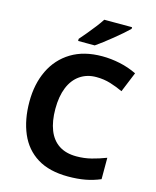

<svg xmlns="http://www.w3.org/2000/svg" viewBox="-136 -1025 913 1127"><g transform="rotate(15 321.0 -462.0)"><path d="M398 -597Q341 -597 299 -568Q257 -539 235 -485Q213 -431 213 -355Q213 -280 234 -226.5Q255 -173 297.5 -145Q340 -117 404 -117Q451 -117 494.5 -128Q538 -139 582 -156V-26Q537 -7 490.5 1.5Q444 10 387 10Q273 10 199.5 -35.5Q126 -81 90.5 -164Q55 -247 55 -356Q55 -464 95 -547Q135 -630 212 -677Q289 -724 400 -724Q453 -724 507.5 -712.5Q562 -701 611 -677L561 -555Q525 -572 484.5 -584.5Q444 -597 398 -597ZM524 -934V-924Q510 -910 486.5 -889.5Q463 -869 436.5 -847.5Q410 -826 384.5 -806.5Q359 -787 340 -774H239V-787Q256 -806 277.5 -832Q299 -858 320 -885Q341 -912 355 -934Z"/></g></svg>

Font: Noto Sans Cherokee
Style: Regular
Weight: 400
Designer: Monotype Design Team
Foundry: Monotype Imaging Inc.
Version: Version 2.001